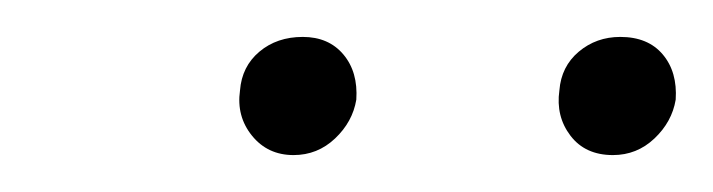

<svg xmlns="http://www.w3.org/2000/svg" viewBox="-20 -612 386 104"><path d="M139 -528Q125 -528 116.5 -538.5Q108 -549 110 -563Q111 -576 120.5 -584Q130 -592 144 -592Q158 -592 166 -582.5Q174 -573 173 -558Q171 -546 161.5 -537Q152 -528 139 -528ZM312 -528Q297 -528 289 -538.5Q281 -549 283 -563Q284 -576 293.5 -584Q303 -592 316 -592Q331 -592 339 -582.5Q347 -573 346 -558Q344 -546 334.5 -537Q325 -528 312 -528Z"/></svg>

Font: Ysabeau Infant ExtraLight
Style: Italic
Weight: 250
Italic angle: -12°
Designer: Christian Thalmann (Catharsis Fonts)
Version: Version 2.001;gftools[0.9.30]; featfreeze: ss01,ss02,lnum